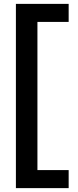

<svg xmlns="http://www.w3.org/2000/svg" viewBox="-20 -760 400 990"><path d="M173 117H334V210H62V-740H334V-647H173Z"/></svg>

Font: Georama SemiExpanded SemiBold
Style: Regular
Weight: 600
Width: 6
Designer: Jean-Baptiste Levee
Foundry: Production Type
Version: Version 1.001